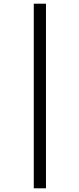

<svg xmlns="http://www.w3.org/2000/svg" viewBox="-20 -731 430 1040"><path d="M163 -711H229V289H163Z"/></svg>

Font: Ysabeau Medium
Style: Regular
Weight: 500
Designer: Christian Thalmann (Catharsis Fonts)
Version: Version 0.003